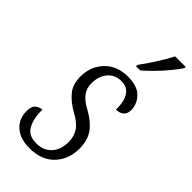

<svg xmlns="http://www.w3.org/2000/svg" viewBox="-244 -821 887 887"><g transform="rotate(45 199.0 -378.0)"><path d="M152 10Q92 10 57 -20.5Q22 -51 22 -101Q22 -135 38 -146.5Q54 -158 69 -158Q68 -103 87.5 -65.5Q107 -28 159 -28Q206 -28 233.5 -58Q261 -88 261 -138Q261 -174 243 -201.5Q225 -229 181 -252Q136 -278 110.5 -309Q85 -340 85 -391Q85 -457 127.5 -501.5Q170 -546 241 -546Q304 -546 332.5 -515.5Q361 -485 361 -447Q361 -423 347 -411Q333 -399 309 -399Q310 -426 304 -451.5Q298 -477 281.5 -493.5Q265 -510 235 -510Q193 -510 168 -480.5Q143 -451 143 -404Q143 -371 162 -347Q181 -323 220 -303Q267 -277 292.5 -242Q318 -207 318 -153Q318 -82 274.5 -36Q231 10 152 10ZM232 -606 235 -617Q257 -647 283 -687Q309 -727 329 -766H398L397 -757Q383 -736 360 -708Q337 -680 310.5 -653Q284 -626 261 -606Z"/></g></svg>

Font: Noto Serif Condensed Light
Style: Italic
Weight: 300
Width: 3
Italic angle: -12°
Designer: Monotype Design Team
Foundry: Monotype Imaging Inc.
Version: Version 2.014; ttfautohint (v1.8.4.7-5d5b)